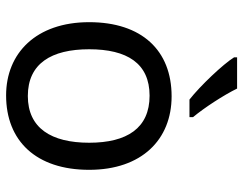

<svg xmlns="http://www.w3.org/2000/svg" viewBox="-106 -700 816 645"><g transform="rotate(90 302.5 -378.0)"><path d="M278 -766H173V-756C196 -719 269 -642 315 -606H374V-618C343 -655 300 -721 278 -766ZM551 -269C551 -446 449 -546 304 -546C150 -546 55 -446 55 -269C55 -91 159 10 301 10C454 10 551 -91 551 -269ZM146 -269C146 -396 193 -472 302 -472C411 -472 460 -396 460 -269C460 -142 411 -63 303 -63C194 -63 146 -142 146 -269Z"/></g></svg>

Font: Noto Sans Gujarati UI
Style: Regular
Weight: 400
Designer: Jelle Bosma - Monotype Design Team, Universal Thirst
Foundry: Monotype Imaging Inc.
Version: Version 2.106